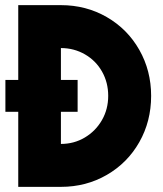

<svg xmlns="http://www.w3.org/2000/svg" viewBox="-20 -727 633 747"><path d="M1 -416H51V-707H217Q315 -707 395.5 -660.5Q476 -614 522 -533Q568 -452 568 -354Q568 -255 522 -174Q476 -93 395.5 -46.5Q315 0 217 0H51V-292H1ZM401 -354Q401 -406 377 -448.5Q353 -491 310.5 -515.5Q268 -540 217 -540V-416H282V-292H217V-167Q268 -167 310 -192Q352 -217 376.5 -259.5Q401 -302 401 -354Z"/></svg>

Font: Lineal Heavy
Style: Regular
Weight: 900
Designer: Created by Frank Adebiaye with contributions from Anton Moglia & Ariel Martín Pérez
Created by Frank ADEBIAYE with FontF
Foundry: Velvetyne Type Foundry
Version: Version 2.000